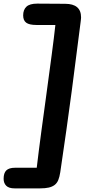

<svg xmlns="http://www.w3.org/2000/svg" viewBox="-65 -950 490 1061"><path d="M16 91Q-16 91 -30.5 76.5Q-45 62 -45 38Q-45 6 -30 -8.5Q-15 -23 18 -23H138Q143 -66 149.5 -117Q156 -168 164 -228L188 -404Q207 -544 220.5 -645.5Q234 -747 241 -812H136Q97 -812 80 -824.5Q63 -837 63 -865Q63 -896 81 -913Q99 -930 141 -930L295 -929Q383 -929 383 -854Q383 -851 382.5 -845.5Q382 -840 381 -832Q359 -655 331.5 -447.5Q304 -240 268 2Q264 28 257 45Q250 62 237 72Q224 82 204.5 86.5Q185 91 156 91Z"/></svg>

Font: Lebkuchenwelt
Style: Regular
Weight: 400
Designer: Vernon Adams
Foundry: Gereon Berster
Version: Version 1.000;PS 001.001;hotconv 1.0.56 